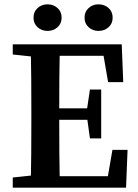

<svg xmlns="http://www.w3.org/2000/svg" viewBox="-20 -868 639 888"><path d="M435 -725Q409 -725 390 -742Q371 -759 371 -786Q371 -814 390 -831Q409 -848 435 -848Q463 -848 482 -831Q501 -814 501 -786Q501 -759 482 -742Q463 -725 435 -725ZM135 -786Q135 -814 154 -831Q173 -848 200 -848Q227 -848 246 -831Q265 -814 265 -786Q265 -759 246 -742Q227 -725 200 -725Q173 -725 154 -742Q135 -759 135 -786ZM500 -175H570L563 0H39V-47L123 -56Q125 -139 125 -310V-353Q125 -522 123 -607L39 -616V-663H543L550 -488H480L459 -610H256Q254 -530 254 -367H383L396 -454H448V-228H396L384 -314H254Q254 -138 256 -53H479Z"/></svg>

Font: TypoPRO Source Serif Pro
Style: Regular
Weight: 600
Designer: Frank Grießhammer
Foundry: Adobe Systems Incorporated
Version: Version 1.017;PS 1.0;hotconv 1.0.79;makeotf.lib2.5.61930